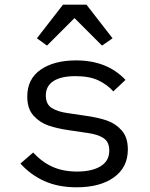

<svg xmlns="http://www.w3.org/2000/svg" viewBox="-20 -785 640 817"><path d="M67 -89 121 -136Q159 -95 204 -75Q249 -55 308 -55Q371 -55 408 -77.5Q445 -100 445 -144Q445 -181 421 -197Q397 -213 354 -219L273 -231Q224 -238 187 -250.5Q150 -263 123 -292.5Q96 -322 96 -374Q96 -449 153 -488.5Q210 -528 304 -528Q436 -528 514 -445L462 -396Q439 -423 400.5 -442Q362 -461 301 -461Q240 -461 207.5 -440Q175 -419 175 -379Q175 -342 199.5 -326Q224 -310 266 -304L347 -292Q397 -285 434 -272.5Q471 -260 497.5 -230.5Q524 -201 524 -149Q524 -73 465 -30.5Q406 12 306 12Q228 12 169 -14.5Q110 -41 67 -89ZM348 -765 459 -622 414 -591 297 -708 180 -591 137 -622 248 -765Z"/></svg>

Font: iA Writer Duo V
Style: Regular
Weight: 400
Designer: Mike Abbink, Paul van der Laan, Pieter van Rosmalen, Oliver Reichenstein
Foundry: Information Architects Inc.
Version: Version 2.000